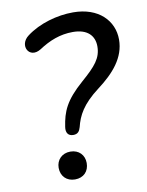

<svg xmlns="http://www.w3.org/2000/svg" viewBox="-82 -773 640 836"><g transform="rotate(-10 238.0 -355.0)"><path d="M208 -188C228 -188 236 -199 241 -217C253 -266 276 -312 350 -368C422 -422 476 -483 476 -563C476 -646 412 -714 299 -714C229 -714 149 -692 92 -649C43 -613 77 -546 132 -580C179 -611 227 -630 283 -630C349 -630 378 -596 378 -550C378 -498 350 -466 287 -411C207 -341 189 -295 179 -229C175 -204 185 -188 208 -188ZM182 4C220 4 244 -21 244 -58C244 -93 220 -119 182 -119C145 -119 120 -93 120 -58C120 -21 145 4 182 4Z"/></g></svg>

Font: SN Pro Medium
Style: Italic
Weight: 400
Italic angle: -9°
Designer: Tobias Whetton
Foundry: Supernotes
Version: Version 1.001;Glyphs 3.2 (3249)